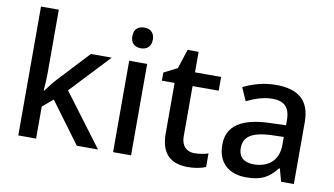

<svg xmlns="http://www.w3.org/2000/svg" viewBox="-76 -933 1941 1115"><g transform="rotate(10 894.0 -375.0)"><path d="M188 -380V-760H83V0H188V-189L250 -241L428 0H553L322 -308L539 -539H416L251 -362C231 -341 201 -302 186 -282H183C185 -312 188 -353 188 -380Z M696 -744C662 -744 635 -727 635 -683C635 -640 662 -622 696 -622C728 -622 756 -640 756 -683C756 -727 728 -744 696 -744ZM748 -539H642V0H748Z M1108 -76C1062 -76 1030 -104 1030 -162V-458H1184V-539H1030V-660H965L928 -546L849 -506V-458H924V-160C924 -27 997 10 1085 10C1124 10 1166 2 1189 -9V-89C1167 -81 1136 -76 1108 -76Z M1506 -549C1434 -549 1366 -528 1315 -502L1349 -425C1395 -447 1446 -466 1501 -466C1566 -466 1604 -437 1604 -358V-328L1512 -325C1341 -320 1259 -263 1259 -153C1259 -41 1331 10 1428 10C1518 10 1561 -16 1608 -75H1612L1633 0H1708V-365C1708 -491 1641 -549 1506 -549ZM1531 -257 1603 -259V-212C1603 -118 1541 -72 1458 -72C1405 -72 1368 -96 1368 -152C1368 -215 1408 -252 1531 -257Z"/></g></svg>

Font: Noto Sans Bamum Medium
Style: Regular
Weight: 500
Designer: Monotype Design Team
Foundry: Monotype Imaging Inc.
Version: Version 2.002